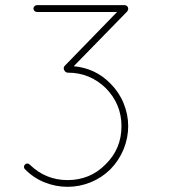

<svg xmlns="http://www.w3.org/2000/svg" viewBox="-20 -721 650 740"><path d="M264.2 -465.8Q348.1 -458 405.8 -398.9Q439 -365.7 456.5 -322.8Q474.1 -279.8 474.1 -234.9Q474.1 -189.5 456.5 -146.2Q439 -103 405.8 -68.8Q372.1 -35.6 329.1 -18.3Q286.1 -1 241.2 -1H240.2Q194.8 -1 151.9 -18.1Q108.9 -35.2 76.2 -68.8Q72.3 -72.3 72.3 -77.6Q72.3 -83 76.2 -86.9Q80.1 -90.8 85.4 -90.8Q90.8 -90.8 94.2 -86.9Q155.8 -26.9 240.2 -26.9Q327.6 -26.9 387.2 -87.9Q448.2 -147.5 448.2 -234.9Q448.2 -319.3 388.2 -380.9Q326.7 -440.9 242.2 -440.9Q234.4 -440.9 230 -446.8L229 -448.2Q225.6 -452.1 225.6 -457.5Q225.6 -462.9 229 -466.8L431.2 -674.8H122.1Q117.2 -674.8 113 -678.7Q108.9 -682.6 108.9 -688Q108.9 -693.4 113 -697.3Q117.2 -701.2 122.1 -701.2H460.9Q465.8 -701.2 470 -697.3Q474.1 -693.4 474.1 -688Q474.1 -684.1 473.1 -682.1Q470.7 -677.2 470.2 -676.8Z"/></svg>

Font: Quicksand
Style: Light
Weight: 300
Designer: Andrew Paglinawan
Foundry: Andrew Paglinawan
Version: 1.002